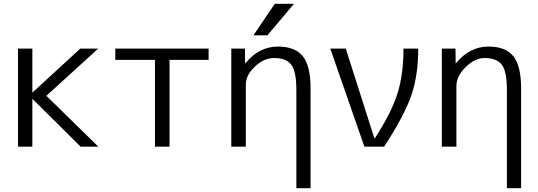

<svg xmlns="http://www.w3.org/2000/svg" viewBox="-20 -777 2850 1017"><path d="M153.3 -252H151.4V0H75.2V-519.5H151.4V-288.1H153.3L405.3 -519.5H500L225.6 -269.5L501 0H407.2Z M877.9 -460V0H800.8V-460H590.8V-519.5H1085V-460Z M1452.1 -530.3Q1543 -530.3 1584 -479Q1625 -427.7 1625 -309.6V219.7H1549.8V-299.8Q1549.8 -398.4 1522.9 -434.1Q1496.1 -469.7 1431.6 -469.7Q1377.9 -469.7 1330.1 -424.3Q1282.2 -378.9 1282.2 -330.1V0H1205.1V-519.5H1277.3L1278.3 -442.4H1280.3Q1352.5 -530.3 1452.1 -530.3ZM1435.5 -756.8H1537.1L1396.5 -589.8H1322.3Z M1729.5 -519.5H1811.5L1962.9 -44.9H1965.8Q2053.7 -180.7 2085.4 -281.7Q2117.2 -382.8 2117.2 -519.5H2195.3Q2195.3 -377.9 2158.7 -271.5Q2122.1 -165 2014.6 0H1910.2Z M2320.3 0V-519.5H2392.6L2393.6 -442.4H2395.5Q2467.8 -530.3 2567.4 -530.3Q2658.2 -530.3 2699.2 -479Q2740.2 -427.7 2740.2 -309.6V219.7H2665V-299.8Q2665 -398.4 2638.2 -434.1Q2611.3 -469.7 2546.9 -469.7Q2495.1 -469.7 2446.3 -421.4Q2397.5 -373 2397.5 -322.3V0Z"/></svg>

Font: Mgen+ 1c regular
Style: Regular
Weight: 400
Designer: [Source Han Sans]
Ryoko NISHIZUKA  (kana & ideographs); Paul D. Hunt (Latin, Greek & Cyrillic); Wenlong ZHANG  (bopomofo
Version: Version 1.059.20150602